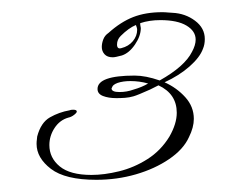

<svg xmlns="http://www.w3.org/2000/svg" viewBox="-20 -642 396 315"><path d="M138 -347Q87 -347 63.5 -365Q40 -383 40 -406Q40 -410 40.5 -413Q41 -416 41 -418Q47 -441 62 -449.5Q77 -458 94 -461Q96 -462 100 -462Q106 -462 106 -459Q106 -457 101.5 -453.5Q97 -450 92 -449Q78 -445 69.5 -432Q61 -419 61 -404Q61 -383 78 -369Q95 -355 130 -355Q151 -355 175.5 -361Q200 -367 222 -381Q244 -395 258 -418Q270 -439 270 -457Q270 -488 240 -502L226 -495Q206 -486 199 -484Q192 -482 185 -481.5Q178 -481 171 -481Q158 -481 149 -484.5Q140 -488 140 -496Q140 -518 201 -518Q219 -518 242 -510Q283 -533 295 -557Q301 -568 301 -577Q301 -591 286 -600Q271 -609 243 -609Q225 -609 210 -604Q210 -601 210.5 -599Q211 -597 211 -596Q211 -583 201.5 -569Q192 -555 180 -551Q169 -548 165 -548Q156 -548 151.5 -553Q147 -558 147 -565Q147 -571 149.5 -577.5Q152 -584 158 -588Q178 -606 198.5 -614Q219 -622 246 -622Q251 -622 255.5 -621.5Q260 -621 263 -621Q284 -620 300 -608Q316 -596 316 -578Q316 -569 313 -562Q308 -548 291 -533Q274 -518 250 -507Q270 -498 284 -482.5Q298 -467 298 -447Q298 -433 290 -417Q281 -397 257.5 -381Q234 -365 203 -356Q172 -347 138 -347ZM179 -563Q191 -566 198 -574.5Q205 -583 205 -593Q205 -595 204.5 -596.5Q204 -598 203 -601Q191 -596 178 -583Q172 -577 172 -569Q172 -561 179 -563ZM176 -491Q188 -491 199 -495Q206 -497 212 -499.5Q218 -502 223 -505Q209 -509 194 -509Q182 -509 173 -506Q165 -503 164 -499Q164 -499 163.5 -498Q163 -497 163 -497Q163 -491 176 -491Z"/></svg>

Font: Allison
Style: Regular
Weight: 400
Designer: Robert E. Leuschke
Foundry: Robert E. Leuschke
Version: Version 1.010; ttfautohint (v1.8.3)